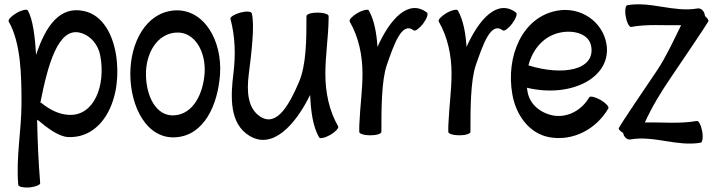

<svg xmlns="http://www.w3.org/2000/svg" viewBox="-20 -607 3314 884"><path d="M20 -508C76 -410 79 -262 79 -133C79 -7 53 119 64 244C65 253 88 258 116 256C144 253 166 244 165 236C157 140 153 44 151 -51L152 -56C198 -18 249 22 294 24C461 31 547 -166 513 -362C497 -451 452 -538 367 -556C255 -581 190 -487 146 -354C141 -441 131 -519 108 -559C104 -566 80 -561 56 -547C32 -533 16 -516 20 -508ZM298 -78C252 -80 209 -102 173 -131C171 -133 169 -134 166 -135C200 -308 247 -479 346 -457C397 -445 433 -401 442 -349C467 -212 413 -73 298 -78Z M790 25C920 16 983 -124 993 -264C1004 -420 919 -568 783 -559C651 -549 580 -410 580 -267C580 -114 657 35 790 25ZM652 -267C652 -361 702 -451 790 -457C877 -463 929 -368 922 -269C915 -175 870 -82 783 -76C697 -70 652 -167 652 -267Z M1537 -25C1495 -98 1478 -182 1478 -267C1478 -352 1492 -436 1493 -522C1493 -522 1493 -523 1493 -524C1493 -525 1493 -526 1493 -527C1493 -527 1493 -528 1493 -529C1493 -530 1493 -532 1493 -533C1493 -542 1470 -549 1442 -549C1414 -549 1391 -542 1391 -533C1391 -430 1391 -308 1356 -228C1313 -128 1256 -22 1180 -69C1119 -107 1116 -188 1125 -262C1137 -357 1154 -492 1139 -546C1137 -555 1113 -556 1086 -549C1059 -541 1039 -529 1041 -520C1063 -439 1065 -354 1055 -271C1041 -161 1036 -38 1128 18C1235 84 1340 -32 1408 -170C1411 -97 1420 -25 1449 25C1453 33 1476 28 1501 14C1525 0 1541 -18 1537 -25Z M1736 0C1736 -104 1736 -235 1761 -308C1794 -402 1830 -510 1885 -467C1892 -462 1911 -476 1928 -498C1945 -521 1953 -543 1946 -549C1861 -614 1775 -519 1718 -391C1714 -454 1703 -515 1678 -559C1674 -566 1650 -561 1626 -547C1602 -533 1586 -516 1590 -508C1632 -435 1649 -351 1649 -267C1649 -192 1638 -117 1635 -43C1634 -31 1634 -20 1634 -8V-7C1634 -6 1634 -5 1634 -3C1634 -3 1634 -1 1634 0C1634 9 1657 16 1685 16C1713 16 1736 9 1736 0Z M2146 0C2146 -104 2146 -235 2171 -308C2204 -402 2240 -510 2295 -467C2302 -462 2321 -476 2338 -498C2355 -521 2363 -543 2356 -549C2271 -614 2185 -519 2128 -391C2124 -454 2113 -515 2088 -559C2084 -566 2060 -561 2036 -547C2012 -533 1996 -516 2000 -508C2042 -435 2059 -351 2059 -267C2059 -192 2048 -117 2045 -43C2044 -31 2044 -20 2044 -8V-7C2044 -6 2044 -5 2044 -3C2044 -3 2044 -1 2044 0C2044 9 2067 16 2095 16C2123 16 2146 9 2146 0Z M2781 -108C2785 -116 2769 -133 2745 -147C2720 -161 2697 -166 2693 -159C2659 -100 2594 -64 2528 -75C2469 -86 2419 -126 2409 -184C2408 -190 2407 -197 2406 -203C2611 -154 2799 -251 2772 -406C2753 -510 2652 -577 2546 -558C2384 -529 2308 -347 2339 -172C2356 -76 2417 8 2510 25C2619 44 2725 -12 2781 -108ZM2564 -458C2626 -469 2692 -450 2702 -394C2721 -283 2570 -257 2413 -306C2433 -383 2486 -444 2564 -458Z M2883 35C2991 16 3098 69 3206 50C3214 49 3218 25 3213 -3C3208 -30 3197 -52 3188 -50C3109 -36 3029 -45 2949 -43C2981 -114 3022 -181 3066 -246C3125 -333 3224 -479 3241 -508C3244 -513 3238 -523 3226 -533C3225 -536 3225 -537 3225 -538C3222 -558 3206 -571 3191 -568C3083 -549 2976 -602 2868 -583C2860 -582 2856 -558 2861 -531C2866 -503 2877 -482 2886 -483C2962 -497 3039 -489 3116 -491C3081 -420 3048 -348 3008 -287C2947 -197 2834 -30 2829 -17C2827 -12 2835 -3 2849 5C2852 24 2868 38 2883 35Z"/></svg>

Font: Nupuram Condensed Medium
Style: Regular
Weight: 500
Width: 3
Designer: Santhosh Thottingal (santhosh.thottingal@gmail.com)
Foundry: SMC
Version: Version 1.000